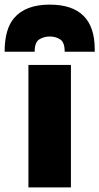

<svg xmlns="http://www.w3.org/2000/svg" viewBox="-75 -811 430 831"><path d="M232 0H48V-530H232ZM335 -587H205Q205 -628 185.5 -640.5Q166 -653 140 -653Q115 -653 95 -640.5Q75 -628 75 -587H-55Q-55 -685 -14 -733Q36 -791 140 -791Q335 -791 335 -598Z"/></svg>

Font: Tanohe Sans ExtraBold
Style: Regular
Weight: 800
Designer: Village Type and Design LLC & Cristiano Sobral
Foundry: Cooper Hewitt Smithsonian Design Museum
Version: Version 1.00;September 29, 2021;FontCreator 13.0.0.2655 64-b